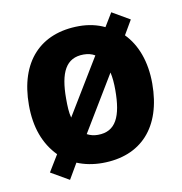

<svg xmlns="http://www.w3.org/2000/svg" viewBox="-75 -663 747 788"><g transform="rotate(-10 298.5 -269.0)"><path d="M555 -276C555 -368 527 -441 479 -490L514 -550L440 -593L406 -537C375 -552 339 -560 300 -560C138 -560 41 -457 41 -276C41 -183 68 -111 120 -58L78 11L154 55L192 -10C223 3 259 10 297 10C459 10 555 -94 555 -276ZM196 -276C196 -385 224 -442 298 -442C316 -442 332 -438 345 -430L203 -196C197 -218 196 -244 196 -276ZM401 -276C401 -166 374 -107 299 -107C282 -107 267 -111 254 -118L394 -350C399 -329 401 -304 401 -276Z"/></g></svg>

Font: Noto Sans Thai Looped SemiCondensed ExtraBold
Style: Regular
Weight: 800
Width: 4
Designer: Sasikarn Vongin, Ben Mitchell
Foundry: The Fontpad Ltd
Version: Version 1.001